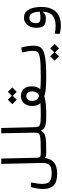

<svg xmlns="http://www.w3.org/2000/svg" viewBox="984 -1717 962 2970"><g transform="rotate(-90 1465.0 -232.0)"><path d="M580.1 2.4Q528.8 2.4 506.3 -20Q491.7 84 431.4 127.4Q371.1 170.9 261.7 170.9Q135.7 170.9 81.3 116.7Q26.9 62.5 26.9 -42Q26.9 -91.8 34.4 -138.2Q42 -184.6 55.7 -232.9H127.4Q118.2 -183.1 111.8 -140.6Q105.5 -98.1 105.5 -55.7Q105.5 23.9 142.6 55.2Q179.7 86.4 271 86.4Q337.9 86.4 372.3 69.3Q406.7 52.2 418.7 16.8Q430.7 -18.6 429.2 -74.2L414.6 -693.4H497.1L510.3 -136.2Q512.2 -102.1 526.1 -92Q540 -82 585.9 -82Q604.5 -82 613.5 -74.7Q622.6 -67.4 622.6 -44.9Q622.6 -16.6 610.1 -7.1Q597.7 2.4 580.1 2.4Z M580.1 2.4Q551.8 2.4 551.8 -42Q551.8 -65.9 561.5 -74Q571.3 -82 585.9 -82Q695.8 -82 759 -84.5Q822.3 -86.9 852.3 -95.9Q882.3 -105 890.4 -124.8Q898.4 -144.5 897.9 -179.2L888.2 -693.4H970.2L982.4 -183.6Q983.4 -150.4 988.8 -130.1Q994.1 -109.9 1012.5 -99.4Q1030.8 -88.9 1068.6 -85.4Q1106.4 -82 1171.9 -82Q1208.5 -82 1208.5 -42Q1208.5 -16.1 1198 -6.8Q1187.5 2.4 1166 2.4Q1092.3 2.4 1045.9 -3.4Q999.5 -9.3 973.4 -25.9Q947.3 -42.5 933.6 -74.7H923.3Q910.2 -48.3 889.9 -33Q869.6 -17.6 832.8 -10Q795.9 -2.4 735.1 0Q674.3 2.4 580.1 2.4Z M1165 2.4 1171.9 -82Q1283.7 -82 1354.5 -87.4Q1310.5 -135.3 1310.5 -216.8Q1310.5 -291 1351.8 -340.3Q1393.1 -389.6 1466.3 -389.6Q1530.8 -389.6 1572.8 -346.4Q1614.7 -303.2 1614.7 -223.6Q1614.7 -137.2 1568.4 -89.4Q1640.1 -82 1758.8 -82Q1783.7 -82 1795.2 -73.5Q1806.6 -64.9 1806.6 -43Q1806.6 -17.1 1791.7 -7.3Q1776.9 2.4 1750.5 2.4Q1658.7 2.4 1585.7 -4.2Q1512.7 -10.7 1459 -27.3Q1405.8 -10.3 1332.8 -3.9Q1259.8 2.4 1165 2.4ZM1469.7 -107.9Q1505.4 -122.6 1521 -150.9Q1536.6 -179.2 1536.6 -215.8Q1536.6 -256.8 1518.1 -281.2Q1499.5 -305.7 1464.8 -305.7Q1429.2 -305.7 1409.2 -281.5Q1389.2 -257.3 1389.2 -213.4Q1389.2 -174.8 1406 -148.9Q1422.9 -123 1469.7 -107.9ZM1528.8 -454.1 1467.8 -515.1 1406.7 -454.1 1338.4 -522.9 1406.7 -591.8 1467.8 -530.3 1528.8 -591.8 1597.2 -522.9Z M1752 2.4Q1737.3 2.4 1737.3 -43Q1737.3 -64 1743.7 -73Q1750 -82 1757.8 -82Q1869.1 -82 1943.1 -85.4Q2017.1 -88.9 2061.3 -96.9Q2105.5 -105 2127.4 -118.7Q2149.4 -132.3 2156.5 -152.3Q2163.6 -172.4 2163.6 -200.2Q2163.6 -236.3 2156.2 -280.8Q2148.9 -325.2 2138.2 -372.6L2214.4 -384.8Q2228.5 -333 2236.1 -285.2Q2243.7 -237.3 2243.7 -197.8Q2243.7 -153.3 2233.4 -120.1Q2223.1 -86.9 2194.6 -63.5Q2166 -40 2111.6 -25.4Q2057.1 -10.7 1969.2 -4.2Q1881.3 2.4 1752 2.4ZM2201.2 199.7 2140.1 138.7 2079.1 199.7 2011.7 132.3 2079.1 64 2140.1 125.5 2201.2 64 2268.6 132.3Z M2550.8 228.5Q2518.1 228.5 2484.1 223.1Q2450.2 217.8 2424.3 207.5L2430.2 133.8Q2460.4 140.6 2487.8 144Q2515.1 147.5 2547.4 147.5Q2650.4 147.5 2706.8 102.5Q2763.2 57.6 2769.5 -44.9H2757.3Q2746.6 -25.4 2726.3 -14.4Q2706.1 -3.4 2661.6 -3.4Q2580.6 -3.4 2550.3 -40Q2520 -76.7 2520 -151.4Q2520 -202.6 2539.1 -246.1Q2558.1 -289.6 2593 -315.9Q2627.9 -342.3 2676.3 -342.3Q2757.8 -342.3 2800 -271.5Q2842.3 -200.7 2842.3 -74.7Q2842.3 73.7 2769.3 151.1Q2696.3 228.5 2550.8 228.5ZM2769.5 -98.6Q2766.1 -180.2 2742.4 -219.2Q2718.8 -258.3 2674.3 -258.3Q2635.7 -258.3 2614 -230Q2592.3 -201.7 2592.3 -158.2Q2592.3 -117.7 2610.4 -102.3Q2628.4 -86.9 2681.2 -86.9Q2705.1 -86.9 2726.1 -90.1Q2747.1 -93.3 2769.5 -98.6Z"/></g></svg>

Font: Cascadia Code NF SemiLight
Style: Regular
Weight: 350
Monospace: yes
Designer: Aaron Bell
Foundry: Saja Typeworks
Version: Version 2404.023; ttfautohint (v1.8.4)